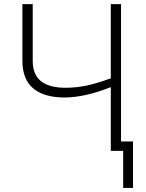

<svg xmlns="http://www.w3.org/2000/svg" viewBox="-20 -734 710 934"><path d="M568.8 -45.9H627V180.2H579.1V0H519V-310.1Q391.6 -259.8 293.9 -259.8Q194.3 -259.8 141.6 -304Q88.9 -348.1 88.9 -439V-713.9H139.2V-437Q139.2 -307.1 297.9 -307.1Q344.7 -307.1 391.6 -315.7Q438.5 -324.2 519 -353V-713.9H568.8Z"/></svg>

Font: Zoram GWebM Light
Style: Regular
Weight: 300
Foundry: Ascender Corporation
Version: Version 1.000